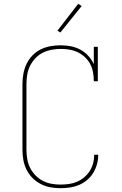

<svg xmlns="http://www.w3.org/2000/svg" viewBox="-20 -981 640 1009"><path d="M297 8Q270 8 243.5 3Q217 -2 193 -14.5Q169 -27 150 -46.5Q131 -66 119 -90.5Q107 -115 102.5 -141.5Q98 -168 98 -195V-540Q98 -567 103 -594Q108 -621 119.5 -645Q131 -669 150 -689Q169 -709 193 -721Q217 -733 244 -738Q271 -743 298 -743Q325 -743 351.5 -738Q378 -733 401.5 -720.5Q425 -708 443.5 -688Q462 -668 473 -644V-735H494V-554H473Q473 -577 469 -600Q465 -623 454.5 -643.5Q444 -664 427 -680Q410 -696 389.5 -706Q369 -716 346 -720Q323 -724 300 -724Q276 -724 251.5 -719.5Q227 -715 205 -704Q183 -693 166 -675Q149 -657 138 -635Q127 -613 123 -588.5Q119 -564 119 -540V-195Q119 -171 123 -146.5Q127 -122 137.5 -100.5Q148 -79 165 -61Q182 -43 203.5 -31.5Q225 -20 249 -15.5Q273 -11 297 -11Q319 -11 341.5 -14Q364 -17 384 -25.5Q404 -34 421.5 -48.5Q439 -63 451 -81.5Q463 -100 469 -121.5Q475 -143 475 -166Q475 -166 475 -166.5Q475 -167 475 -168H496Q496 -167 496 -166.5Q496 -166 496 -165Q496 -140 489 -116Q482 -92 469 -71Q456 -50 436.5 -34Q417 -18 394 -8.5Q371 1 346.5 4.5Q322 8 297 8ZM297 -810 282 -820 391 -961 409 -949Z"/></svg>

Font: Iosevka Slab Thin Extended
Style: Regular
Weight: 100
Width: 7
Monospace: yes
Designer: Belleve Invis
Foundry: Belleve Invis
Version: Version 11.1.1; ttfautohint (v1.8.3)